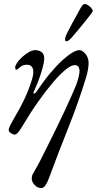

<svg xmlns="http://www.w3.org/2000/svg" viewBox="-20 -668 501 973"><path d="M189 285Q170 285 155.5 269.5Q141 254 141 238Q141 222 147 212.5Q153 203 166 179Q174 166 189.5 135Q205 104 225.5 63Q246 22 268 -23Q290 -68 310 -111Q330 -154 345 -188Q360 -222 367 -240Q370 -248 372 -255Q374 -262 376 -268.5Q378 -275 379 -280.5Q380 -286 381 -291Q382 -296 382.5 -300Q383 -304 383 -306Q383 -321 377.5 -329.5Q372 -338 358 -338Q341 -338 313 -315.5Q285 -293 249.5 -251.5Q214 -210 174 -153.5Q134 -97 93 -28Q87 -18 80.5 -8.5Q74 1 67.5 7.5Q61 14 54 14Q47 14 34 6Q21 -2 25 -16Q30 -32 47 -61Q64 -90 80 -119Q90 -137 102 -162Q114 -187 124.5 -214.5Q135 -242 142 -265Q149 -288 149 -301Q149 -340 117 -340Q94 -340 81.5 -327.5Q69 -315 64 -315Q59 -315 58 -317.5Q57 -320 57 -327Q57 -336 67 -350.5Q77 -365 93 -379.5Q109 -394 126.5 -404Q144 -414 159 -414Q176 -414 190 -404.5Q204 -395 204 -373Q204 -353 195.5 -322.5Q187 -292 175 -260Q163 -228 150 -201Q149 -198 150 -196Q151 -194 153 -194Q159 -194 166 -205Q201 -257 233.5 -296Q266 -335 295 -361.5Q324 -388 346 -401Q368 -414 382 -414Q397 -414 413 -395Q429 -376 429 -348Q429 -334 425.5 -314.5Q422 -295 417 -278Q378 -150 326 -20Q274 110 228 235Q220 257 210.5 271Q201 285 189 285ZM317 -459Q309 -459 309.5 -467Q310 -475 311 -479Q315 -490 324.5 -509Q334 -528 346 -550Q358 -572 369 -591.5Q380 -611 386 -623Q391 -633 397.5 -640.5Q404 -648 411 -648Q416 -648 425.5 -642Q435 -636 442.5 -627.5Q450 -619 450 -611Q450 -609 437 -592Q424 -575 405 -551.5Q386 -528 368 -506.5Q350 -485 340 -474Q335 -469 329 -464Q323 -459 317 -459Z"/></svg>

Font: EB Garamond
Style: Italic
Weight: 400
Italic angle: -17.2°
Designer: Georg Duffner and Octavio Pardo
Foundry: Georg Duffner
Version: Version 1.001